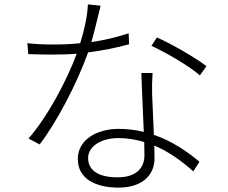

<svg xmlns="http://www.w3.org/2000/svg" viewBox="-20 -813 1040 876"><path d="M892 -469 922 -511C877 -546 769 -610 696 -642L671 -604C735 -574 841 -514 892 -469ZM638 -165 639 -105C639 -52 608 -4 516 -4C424 -4 382 -39 382 -92C382 -144 439 -183 521 -183C562 -183 601 -176 638 -165ZM676 -480H625C627 -403 633 -298 636 -211C600 -220 562 -225 521 -225C424 -225 335 -177 335 -88C335 5 419 43 521 43C633 43 685 -18 685 -90L684 -149C755 -119 815 -73 862 -31L890 -75C838 -119 768 -168 682 -198L674 -384C673 -416 674 -439 676 -480ZM439 -787 381 -793C379 -738 363 -670 346 -616C302 -611 261 -610 222 -610C175 -610 139 -612 105 -616L109 -566C143 -565 186 -564 221 -564C257 -564 294 -565 330 -568C285 -445 195 -277 110 -181L161 -154C241 -259 331 -432 382 -574C447 -582 511 -595 569 -611L567 -661C509 -642 452 -629 397 -621C414 -680 429 -748 439 -787Z"/></svg>

Font: Noto Sans CJK SC Light
Style: Regular
Weight: 300
Designer: Ryoko NISHIZUKA 西塚涼子 (kana, bopomofo & ideographs); Paul D. Hunt (Latin, Greek & Cyrillic); Sandoll Communications 산돌커뮤니
Foundry: Adobe
Version: Version 2.004;hotconv 1.0.118;makeotfexe 2.5.65603